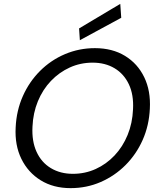

<svg xmlns="http://www.w3.org/2000/svg" viewBox="-20 -961 821 993"><path d="M345 12Q256 12 190.5 -28.5Q125 -69 90.5 -139.5Q56 -210 61 -302Q65 -389 98 -463.5Q131 -538 187 -594Q243 -650 316 -681Q389 -712 471 -712Q561 -712 626.5 -672Q692 -632 726 -561.5Q760 -491 755 -399Q751 -312 718 -237.5Q685 -163 629 -107Q573 -51 500.5 -19.5Q428 12 345 12ZM357 -62Q420 -62 475 -87Q530 -112 572.5 -157Q615 -202 640 -263Q665 -324 668 -396Q672 -471 646.5 -525Q621 -579 572.5 -608Q524 -637 459 -637Q396 -637 341 -612Q286 -587 243.5 -542.5Q201 -498 176 -437.5Q151 -377 148 -306Q144 -231 169 -176Q194 -121 243 -91.5Q292 -62 357 -62ZM393 -753 389 -814 602 -941 607 -869Z"/></svg>

Font: DM Sans Italic
Style: Regular
Weight: 400
Italic angle: -10°
Designer: Colophon Foundry, Jonny Pinhorn
Foundry: Colophon Foundry
Version: Version 4.004; ttfautohint (v1.8.4.7-5d5b)